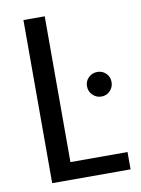

<svg xmlns="http://www.w3.org/2000/svg" viewBox="-80 -752 593 808"><g transform="rotate(-10 216.0 -348.5)"><path d="M77 -697H168V-74H412V0H77ZM345 -323Q323 -323 307.5 -338.5Q292 -354 292 -376Q292 -398 307.5 -413Q323 -428 345 -428Q367 -428 382 -413Q397 -398 397 -376Q397 -354 382 -338.5Q367 -323 345 -323Z"/></g></svg>

Font: A Bank Premium Regular
Style: Regular
Weight: 400
Designer: Ninad Kale (Devanagari), Jonny Pinhorn (Latin), Htun Naung (Myanmar)
Foundry: Indian Type Foundry
Version: 4.004